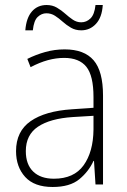

<svg xmlns="http://www.w3.org/2000/svg" viewBox="-20 -736 508 766"><path d="M238 -539Q316 -539 353.5 -495.5Q391 -452 391 -355V0H361L355 -94H353Q334 -52 296.5 -21Q259 10 190 10Q117 10 80.5 -30Q44 -70 44 -133Q44 -212 102 -252.5Q160 -293 267 -300L353 -306V-349Q353 -434 324.5 -469.5Q296 -505 236 -505Q204 -505 171 -496Q138 -487 102 -468L89 -501Q123 -518 160.5 -528.5Q198 -539 238 -539ZM270 -269Q180 -263 131.5 -230.5Q83 -198 83 -133Q83 -80 112.5 -51.5Q142 -23 195 -23Q275 -23 313.5 -76.5Q352 -130 353 -219V-274ZM81 -615Q85 -665 107.5 -690.5Q130 -716 166 -716Q189 -716 207 -705.5Q225 -695 240 -681.5Q255 -668 270.5 -657.5Q286 -647 304 -647Q325 -647 341 -662.5Q357 -678 361 -716H390Q387 -667 363 -641Q339 -615 304 -615Q281 -615 263 -625.5Q245 -636 230 -649.5Q215 -663 199.5 -673Q184 -683 165 -683Q146 -683 130.5 -668.5Q115 -654 111 -615Z"/></svg>

Font: Noto Sans Hebrew SemiCondensed ExtraLight
Style: Regular
Weight: 200
Width: 4
Designer: Monotype Design Team
Foundry: Monotype Imaging Inc.
Version: Version 2.004; ttfautohint (v1.8.4.7-5d5b)